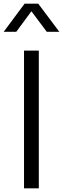

<svg xmlns="http://www.w3.org/2000/svg" viewBox="-50 -1019 341 1039"><path d="M83 -999H157L271 -847H203L120 -958L38 -847H-30ZM80 0V-745H160V0Z"/></svg>

Font: Plus Jakarta Display Light
Style: Regular
Weight: 300
Designer: Gumpita Rahayu
Foundry: Tokotype Studio
Version: Version 1.000;hotconv 1.0.109;makeotfexe 2.5.65596